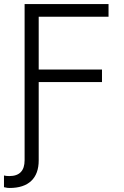

<svg xmlns="http://www.w3.org/2000/svg" viewBox="-43 -727 611 945"><path d="M491.2 -707V-644.5H147.5V-384.8H459V-323.2H147.5V62.5Q147.5 128.4 110.8 163.3Q74.2 198.2 3.9 198.2Q-2.4 198.2 -7.3 197.5Q-12.2 196.8 -23.4 194.3V136.7Q-13.2 139.6 2.9 139.6Q78.1 139.6 78.1 61.5V-707Z"/></svg>

Font: Pretendard Std Light
Style: Regular
Weight: 300
Designer: Base glyphs from Inter by Rasmus Andersson; Hangeul glyphs from Noto Sans CJK(Source Han Sans) by Jang Soo-young and Kan
Foundry: Kil Hyung-jin
Version: Version 1.309